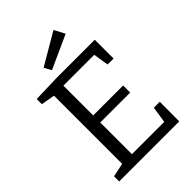

<svg xmlns="http://www.w3.org/2000/svg" viewBox="-260 -1027 1141 1141"><g transform="rotate(-45 310.5 -456.5)"><path d="M504.3 -164.3H554.3L553.7 0H48.7V-43.3L148.3 -64L135.3 -45.7V-650L148 -632L48.7 -649.7V-693L216 -698H541.7V-540H491.7L474 -650.3L491.3 -637H202.3L217 -651.7V-372L202.3 -386.7H468.7V-327.3H202.3L217 -343.7V-46.3L202.3 -61H504L486.3 -46.3ZM234 -750 209 -795.3 409.3 -912.7 444.7 -845.7Z"/></g></svg>

Font: Bitter Thin
Style: Regular
Weight: 100
Designer: Sol Matas, and Bitter project Authors
Foundry: Sol Matas
Version: Version 2.002